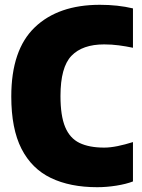

<svg xmlns="http://www.w3.org/2000/svg" viewBox="-20 -770 591 800"><path d="M385 10Q272 10 192 -28.5Q112 -67 69.5 -150.2Q27 -233.5 27 -368Q27 -562.5 125 -656.2Q223 -750 396 -750Q471 -750 534 -735V-571Q505.5 -577 475.5 -581Q445.5 -585 414 -585Q323.5 -585 277.8 -537.5Q232 -490 232 -370Q232 -287.5 251.5 -240.8Q271 -194 311.2 -174.5Q351.5 -155 414 -155Q439 -155 469.8 -161.2Q500.5 -167.5 534 -178V-14Q505.5 -3 464.8 3.5Q424 10 385 10Z"/></svg>

Font: Encode Sans Condensed Condensed Black
Style: Regular
Weight: 900
Width: 3
Designer: Multiple Designers
Foundry: Impallari Type
Version: Version 3.000; ttfautohint (v1.8.3) -l 8 -r 50 -G 200 -x 14 